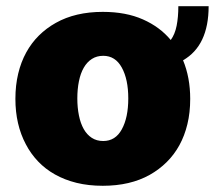

<svg xmlns="http://www.w3.org/2000/svg" viewBox="-20 -591 695 621"><path d="M312.5 9.9Q266.3 9.9 227.6 0.4Q188.9 -9.2 157.7 -26.8Q126.4 -44.4 103 -69.1Q79.5 -93.8 63.6 -124.3Q29.8 -187.9 29.8 -271.3Q29.8 -315.3 38.9 -353Q47.9 -390.6 64.8 -421.3Q81.7 -452.1 105.8 -476Q130 -500 160.5 -517Q223.7 -552.6 312.5 -552.6Q387.4 -552.6 442.3 -528.2Q497.2 -503.9 532.3 -461.6Q545.8 -480.1 551.3 -507.8Q556.8 -535.5 556.8 -571H654.8Q654.8 -443.5 572.1 -396Q595.2 -340.2 595.2 -271.3Q595.2 -226.9 586.1 -189.5Q577.1 -152 560.2 -121.3Q543.3 -90.6 519 -66.6Q494.7 -42.6 464.5 -25.6Q401.3 9.9 312.5 9.9ZM313.9 -134.9Q353.3 -134.9 373.9 -172.6Q394.9 -210.6 394.9 -272.7Q394.9 -334.5 373.9 -372.5Q353 -410.5 313.9 -410.5Q293 -410.5 277.2 -400.4Q261.4 -390.3 250.9 -372Q240.4 -353.7 235.3 -328.3Q230.1 -302.9 230.1 -272.7Q230.1 -242.9 235.3 -217.5Q240.4 -192.1 250.7 -173.8Q261 -155.5 276.8 -145.2Q292.6 -134.9 313.9 -134.9Z"/></svg>

Font: Linik Sans Black
Style: Regular
Weight: 900
Designer: Fonts by Rasmus Andersson / Changes by Cristiano Sobral with parts from Marc Monis
Foundry: rsms
Version: Version 3.020; ttfautohint (v1.6)